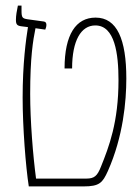

<svg xmlns="http://www.w3.org/2000/svg" viewBox="-20 -667 501 687"><path d="M83 0H279C336 0 347 -13 366 -55C421 -179 432 -305 432 -386C432 -526 399 -604 322 -604C252 -604 211 -544 211 -422H238C238 -522 270 -576 321 -576C391 -576 404 -475 404 -380C404 -230 370 -142 341 -70C328 -37 317 -28 289 -28H109C98 -110 88 -235 88 -331C88 -461 98 -522 107 -566L142 -561C144 -566 146 -572 146 -578C146 -584 144 -589 137 -590L79 -598C60 -601 57 -604 57 -629V-647H44C40 -628 37 -611 37 -596C37 -580 41 -575 56 -573L80 -570C73 -526 61 -440 61 -318C61 -212 72 -71 83 0Z"/></svg>

Font: Noto Serif Hebrew Condensed Thin
Style: Regular
Weight: 100
Width: 3
Designer: Monotype Design Team
Foundry: Monotype Imaging Inc.
Version: Version 2.004